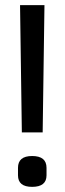

<svg xmlns="http://www.w3.org/2000/svg" viewBox="-20 -715 251 747"><path d="M146 -200H65L58 -695H153ZM161 -62V-33Q161 12 105 12Q50 12 50 -33V-62Q50 -108 105 -108Q161 -108 161 -62Z"/></svg>

Font: RopaSansRegular
Style: Regular
Weight: 400
Designer: Botio Nikoltchev
Foundry: Botjo Nikoltchev
Version: Version 1.002